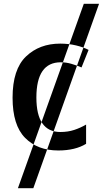

<svg xmlns="http://www.w3.org/2000/svg" viewBox="-20 -780 540 1008"><path d="M500 -760 155 208H74L420 -760ZM286 10Q375 10 432 -25V-126Q403 -109 370 -98Q337 -87 297 -87Q171 -87 171 -268Q171 -453 299 -453Q327 -453 354.5 -445Q382 -437 408 -426L445 -518Q419 -532 379.5 -541.5Q340 -551 296 -551Q187 -551 116.5 -483.5Q46 -416 46 -267Q46 -123 111.5 -56.5Q177 10 286 10Z"/></svg>

Font: Noto Sans Display Medium
Style: Regular
Weight: 500
Designer: Monotype Design Team
Foundry: Monotype Imaging Inc.
Version: Version 1.900